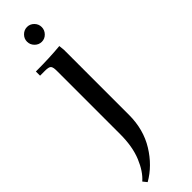

<svg xmlns="http://www.w3.org/2000/svg" viewBox="-312 -610 906 906"><g transform="rotate(-45 140.5 -157.0)"><path d="M9.8 283.2Q45.4 252.4 69.8 193.4Q94.2 134.3 94.2 51.8V-371.1Q94.2 -396 87.2 -403.6Q80.1 -411.1 55.2 -411.1H22V-439Q115.2 -439 185.1 -445.8L188 -418V16.1Q188 113.8 141.8 188.5Q95.7 263.2 25.9 303.2ZM106.4 -533Q91.8 -547.9 91.8 -567.9Q91.8 -587.9 106.4 -602.5Q121.1 -617.2 141.1 -617.2Q161.1 -617.2 175.5 -602.5Q189.9 -587.9 189.9 -567.9Q189.9 -547.9 175.5 -533Q161.1 -518.1 141.1 -518.1Q121.1 -518.1 106.4 -533Z"/></g></svg>

Font: Dihjauti S
Style: Bold
Weight: 700
Designer: T. Christopher White
Version: Version 3.0.0